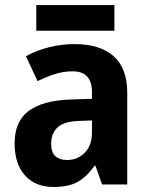

<svg xmlns="http://www.w3.org/2000/svg" viewBox="-20 -732 594 762"><path d="M276 -557Q377 -557 431 -509Q485 -461 485 -364V0H385L359 -74H355Q324 -30 288 -10Q252 10 192 10Q120 10 79 -36Q38 -82 38 -163Q38 -250 93.5 -291.5Q149 -333 258 -337L345 -340V-366Q345 -449 268 -449Q233 -449 199.5 -438.5Q166 -428 129 -410L83 -509Q125 -532 174.5 -544.5Q224 -557 276 -557ZM294 -252Q233 -250 208 -226Q183 -202 183 -162Q183 -127 200 -112Q217 -97 246 -97Q288 -97 316.5 -126Q345 -155 345 -206V-254ZM434 -712V-610H124V-712Z"/></svg>

Font: Noto Sans Gujarati UI SemiCondensed
Style: Bold
Weight: 700
Width: 4
Designer: Jelle Bosma - Monotype Design Team, Universal Thirst
Foundry: Monotype Imaging Inc.
Version: Version 2.106; ttfautohint (v1.8.4.7-5d5b)